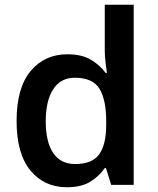

<svg xmlns="http://www.w3.org/2000/svg" viewBox="-20 -780 665 810"><path d="M262 10Q167 10 108.5 -60.5Q50 -131 50 -270Q50 -409 109 -480Q168 -551 264 -551Q325 -551 363.5 -528Q402 -505 426 -472H431Q429 -487 425.5 -515Q422 -543 422 -567V-760H544V0H449L427 -71H422Q399 -37 361 -13.5Q323 10 262 10ZM297 -88Q369 -88 398.5 -129Q428 -170 428 -253V-269Q428 -358 400 -405Q372 -452 295 -452Q236 -452 204.5 -403.5Q173 -355 173 -268Q173 -181 204.5 -134.5Q236 -88 297 -88Z"/></svg>

Font: Noto Sans Sundanese SemiBold
Style: Regular
Weight: 600
Version: Version 2.003